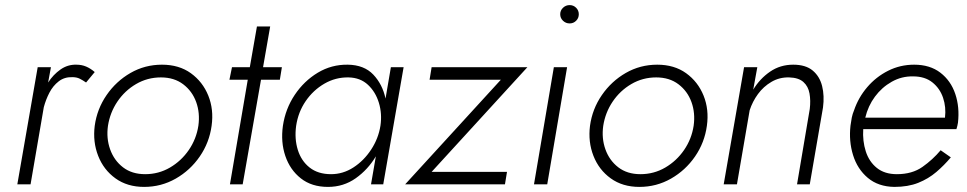

<svg xmlns="http://www.w3.org/2000/svg" viewBox="-20 -724 3797 754"><path d="M318 -400 352 -441Q336 -455 318.5 -462.5Q301 -470 280 -470Q246 -471 217.5 -451Q189 -431 169 -400L180 -460H128L48 0H100L152 -303Q160 -333 174 -360Q188 -387 210.5 -404.5Q233 -422 264 -421Q281 -421 293 -415Q305 -409 318 -400Z M352 -230Q344 -167 365.5 -112Q387 -57 433.5 -23.5Q480 10 546 10Q613 10 670 -22.5Q727 -55 764.5 -109.5Q802 -164 811 -230Q820 -294 798 -348.5Q776 -403 729.5 -436.5Q683 -470 616 -470Q549 -470 492.5 -437.5Q436 -405 398.5 -350.5Q361 -296 352 -230ZM404 -230Q412 -282 441 -325Q470 -368 514.5 -394Q559 -420 612 -420Q664 -420 699.5 -393Q735 -366 750.5 -323Q766 -280 759 -230Q751 -178 721.5 -135Q692 -92 647.5 -66Q603 -40 550 -40Q498 -40 463 -67Q428 -94 412.5 -137.5Q397 -181 404 -230Z M989 -620 961 -460H891L881 -411H953L883 0H933L1005 -411H1079L1087 -460H1013L1041 -620Z M1091 -230Q1082 -166 1100.5 -111.5Q1119 -57 1161.5 -23.5Q1204 10 1268 10Q1329 10 1377 -24Q1425 -58 1456 -110L1437 0H1485L1565 -460H1515L1494 -337Q1482 -393 1446 -431Q1410 -469 1346 -470Q1282 -471 1228 -438.5Q1174 -406 1137.5 -351.5Q1101 -297 1091 -230ZM1143 -230Q1151 -284 1180.5 -327Q1210 -370 1254 -395.5Q1298 -421 1349 -420Q1395 -419 1425 -391Q1455 -363 1468 -320Q1481 -277 1474 -230Q1466 -180 1437.5 -136.5Q1409 -93 1368 -66.5Q1327 -40 1280 -40Q1229 -40 1196 -66Q1163 -92 1149.5 -135.5Q1136 -179 1143 -230Z M1947 -411 1571 0H1963L1971 -49H1675L2051 -460H1675L1667 -411Z M2191 -693.5Q2180 -683 2180 -668Q2180 -653 2191 -642.5Q2202 -632 2217 -632Q2232 -632 2242.5 -642.5Q2253 -653 2253 -668Q2253 -683 2242.5 -693.5Q2232 -704 2217 -704Q2202 -704 2191 -693.5ZM2155 -460 2077 0H2129L2207 -460Z M2297 -230Q2289 -167 2310.5 -112Q2332 -57 2378.5 -23.5Q2425 10 2491 10Q2558 10 2615 -22.5Q2672 -55 2709.5 -109.5Q2747 -164 2756 -230Q2765 -294 2743 -348.5Q2721 -403 2674.5 -436.5Q2628 -470 2561 -470Q2494 -470 2437.5 -437.5Q2381 -405 2343.5 -350.5Q2306 -296 2297 -230ZM2349 -230Q2357 -282 2386 -325Q2415 -368 2459.5 -394Q2504 -420 2557 -420Q2609 -420 2644.5 -393Q2680 -366 2695.5 -323Q2711 -280 2704 -230Q2696 -178 2666.5 -135Q2637 -92 2592.5 -66Q2548 -40 2495 -40Q2443 -40 2408 -67Q2373 -94 2357.5 -137.5Q2342 -181 2349 -230Z M3160 -296 3110 0H3160L3212 -302Q3218 -348 3208.5 -386Q3199 -424 3171.5 -447Q3144 -470 3095 -470Q3044 -470 3004 -442.5Q2964 -415 2938 -372L2954 -460H2902L2822 0H2874L2924 -291Q2935 -325 2956.5 -354.5Q2978 -384 3009.5 -402.5Q3041 -421 3079 -420Q3116 -419 3135 -402Q3154 -385 3159 -357Q3164 -329 3160 -296Z M3378 -262Q3389 -308 3416 -344.5Q3443 -381 3482 -403Q3521 -425 3566 -424Q3612 -424 3641.5 -400.5Q3671 -377 3683.5 -340Q3696 -303 3691 -262ZM3370 -217H3736Q3738 -223 3739.5 -229.5Q3741 -236 3742 -242Q3749 -303 3731.5 -355Q3714 -407 3673 -438.5Q3632 -470 3570 -470Q3515 -470 3467.5 -446Q3420 -422 3385.5 -381.5Q3351 -341 3334 -291Q3328 -277 3325 -262Q3322 -247 3320 -231Q3313 -170 3330 -115Q3347 -60 3388 -25.5Q3429 9 3492 10Q3546 10 3586 -6Q3626 -22 3657 -48.5Q3688 -75 3714 -106L3674 -134Q3643 -97 3602.5 -68.5Q3562 -40 3502 -40Q3454 -40 3423.5 -64.5Q3393 -89 3380 -129.5Q3367 -170 3370 -217Z"/></svg>

Font: Jost* 300 Light Italic
Style: Italic
Weight: 300
Italic angle: -10°
Version: Version 3.200; ttfautohint (v0.97) -l 8 -r 50 -G 200 -x 14 -